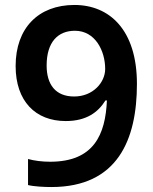

<svg xmlns="http://www.w3.org/2000/svg" viewBox="-20 -744 617 774"><path d="M532 -406C532 -624 421 -724 280 -724C135 -724 43 -631 43 -478C43 -336 123 -256 245 -256C329 -256 376 -292 405 -339H411C405 -202 359 -92 182 -92C150 -92 119 -96 93 -103V2C117 8 159 10 187 10C455 10 532 -182 532 -406ZM282 -620C364 -620 404 -539 404 -466C404 -412 355 -355 279 -355C204 -355 168 -403 168 -480C168 -575 214 -620 282 -620Z"/></svg>

Font: Noto Sans Lao SemiBold
Style: Regular
Weight: 600
Designer: Monotype Design Team
Foundry: Monotype Imaging Inc.
Version: Version 2.003